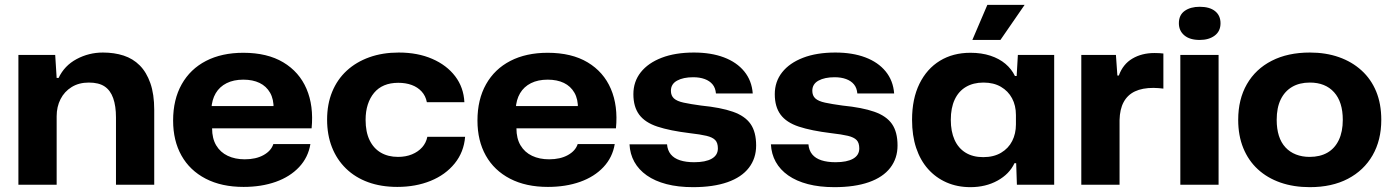

<svg xmlns="http://www.w3.org/2000/svg" viewBox="-20 -763 5750 793"><path d="M56 0V-536H208L214 -441H222Q246 -492 296.5 -519Q347 -546 405 -546Q452 -546 490.5 -533.5Q529 -521 557 -493Q585 -465 601 -419.5Q617 -374 617 -309V0H459V-278Q459 -325 447.5 -357.5Q436 -390 412 -406Q388 -422 347 -422Q306 -422 276 -403.5Q246 -385 230 -353.5Q214 -322 214 -283V0Z M986 9Q895 9 829.5 -25Q764 -59 729.5 -120.5Q695 -182 695 -265Q695 -352 730.5 -415Q766 -478 831 -511.5Q896 -545 985 -545Q1084 -545 1150 -505.5Q1216 -466 1246 -396Q1276 -326 1267 -233H856Q856 -191 873 -162.5Q890 -134 920.5 -119.5Q951 -105 991 -105Q1037 -105 1068.5 -122.5Q1100 -140 1109 -168H1262Q1253 -113 1215.5 -73Q1178 -33 1119 -12Q1060 9 986 9ZM853 -313 844 -325H1121L1110 -313Q1111 -353 1095.5 -380Q1080 -407 1052 -420.5Q1024 -434 985 -434Q945 -434 916 -419.5Q887 -405 871 -378Q855 -351 853 -313Z M1621 9Q1554 9 1500.5 -10.5Q1447 -30 1409 -67Q1371 -104 1351 -155Q1331 -206 1331 -269Q1331 -333 1352 -384Q1373 -435 1412 -471Q1451 -507 1505.5 -526.5Q1560 -546 1627 -546Q1705 -546 1765 -520Q1825 -494 1860 -448Q1895 -402 1898 -341H1743Q1738 -367 1721.5 -385Q1705 -403 1680.5 -412Q1656 -421 1625 -421Q1592 -421 1567 -410.5Q1542 -400 1525 -379.5Q1508 -359 1499 -331Q1490 -303 1490 -268Q1490 -218 1506.5 -184Q1523 -150 1553 -132.5Q1583 -115 1624 -115Q1656 -115 1681.5 -125.5Q1707 -136 1723.5 -154.5Q1740 -173 1745 -198H1901Q1896 -135 1858 -88Q1820 -41 1758.5 -16Q1697 9 1621 9Z M2243 9Q2152 9 2086.5 -25Q2021 -59 1986.5 -120.5Q1952 -182 1952 -265Q1952 -352 1987.5 -415Q2023 -478 2088 -511.5Q2153 -545 2242 -545Q2341 -545 2407 -505.5Q2473 -466 2503 -396Q2533 -326 2524 -233H2113Q2113 -191 2130 -162.5Q2147 -134 2177.5 -119.5Q2208 -105 2248 -105Q2294 -105 2325.5 -122.5Q2357 -140 2366 -168H2519Q2510 -113 2472.5 -73Q2435 -33 2376 -12Q2317 9 2243 9ZM2110 -313 2101 -325H2378L2367 -313Q2368 -353 2352.5 -380Q2337 -407 2309 -420.5Q2281 -434 2242 -434Q2202 -434 2173 -419.5Q2144 -405 2128 -378Q2112 -351 2110 -313Z M2842 10Q2781 10 2733 -2.5Q2685 -15 2651.5 -38.5Q2618 -62 2600 -94.5Q2582 -127 2580 -167H2735Q2737 -142 2750.5 -125.5Q2764 -109 2788.5 -101Q2813 -93 2847 -93Q2894 -93 2919.5 -107.5Q2945 -122 2945 -150Q2945 -173 2934 -184.5Q2923 -196 2898 -202Q2873 -208 2829 -213Q2747 -223 2695.5 -240Q2644 -257 2620 -289.5Q2596 -322 2596 -374Q2596 -426 2626.5 -464.5Q2657 -503 2713 -524.5Q2769 -546 2846 -546Q2917 -546 2970 -526Q3023 -506 3054 -468Q3085 -430 3089 -377H2937Q2935 -400 2923 -414.5Q2911 -429 2890.5 -436.5Q2870 -444 2843 -444Q2802 -444 2776.5 -430Q2751 -416 2751 -388Q2751 -368 2763.5 -356.5Q2776 -345 2804 -339Q2832 -333 2876 -327Q2957 -319 3007 -301.5Q3057 -284 3080 -251Q3103 -218 3103 -162Q3103 -109 3073 -70Q3043 -31 2984.5 -10.5Q2926 10 2842 10Z M3426 10Q3365 10 3317 -2.5Q3269 -15 3235.5 -38.5Q3202 -62 3184 -94.5Q3166 -127 3164 -167H3319Q3321 -142 3334.5 -125.5Q3348 -109 3372.5 -101Q3397 -93 3431 -93Q3478 -93 3503.5 -107.5Q3529 -122 3529 -150Q3529 -173 3518 -184.5Q3507 -196 3482 -202Q3457 -208 3413 -213Q3331 -223 3279.5 -240Q3228 -257 3204 -289.5Q3180 -322 3180 -374Q3180 -426 3210.5 -464.5Q3241 -503 3297 -524.5Q3353 -546 3430 -546Q3501 -546 3554 -526Q3607 -506 3638 -468Q3669 -430 3673 -377H3521Q3519 -400 3507 -414.5Q3495 -429 3474.5 -436.5Q3454 -444 3427 -444Q3386 -444 3360.5 -430Q3335 -416 3335 -388Q3335 -368 3347.5 -356.5Q3360 -345 3388 -339Q3416 -333 3460 -327Q3541 -319 3591 -301.5Q3641 -284 3664 -251Q3687 -218 3687 -162Q3687 -109 3657 -70Q3627 -31 3568.5 -10.5Q3510 10 3426 10Z M3988 10Q3934 10 3889.5 -9.5Q3845 -29 3813 -65Q3781 -101 3764 -152Q3747 -203 3747 -268Q3747 -355 3777.5 -417Q3808 -479 3862 -512Q3916 -545 3988 -545Q4034 -545 4070.5 -533Q4107 -521 4132.5 -499.5Q4158 -478 4172 -449H4179L4184 -536H4334V0H4180L4177 -89H4170Q4149 -44 4100 -17Q4051 10 3988 10ZM4041 -114Q4084 -114 4114.5 -132Q4145 -150 4160.5 -180.5Q4176 -211 4176 -249V-288Q4176 -327 4160 -357Q4144 -387 4114 -404.5Q4084 -422 4042 -422Q4000 -422 3969.5 -404Q3939 -386 3923 -351.5Q3907 -317 3907 -268Q3907 -220 3922.5 -185.5Q3938 -151 3968 -132.5Q3998 -114 4041 -114ZM3996 -598 4058 -743H4212L4112 -598Z M4446 0V-536H4589L4595 -451H4601Q4618 -498 4657 -521Q4696 -544 4748 -544Q4759 -544 4768 -543.5Q4777 -543 4785 -542V-397Q4777 -398 4766 -399Q4755 -400 4744 -400Q4698 -400 4667.5 -385.5Q4637 -371 4621 -341.5Q4605 -312 4604 -267V0Z M4855 0V-536H5013V0ZM4935 -598Q4894 -598 4871.5 -617Q4849 -636 4849 -667Q4849 -701 4873 -718Q4897 -735 4935 -735Q4976 -735 4998.5 -717Q5021 -699 5021 -667Q5021 -634 4997 -616Q4973 -598 4935 -598Z M5390 10Q5323 10 5268.5 -9Q5214 -28 5175 -64Q5136 -100 5115 -151.5Q5094 -203 5094 -268Q5094 -353 5130 -415.5Q5166 -478 5232.5 -512Q5299 -546 5390 -546Q5456 -546 5510 -527Q5564 -508 5603.5 -472Q5643 -436 5664 -385Q5685 -334 5685 -268Q5685 -184 5649 -121.5Q5613 -59 5547 -24.5Q5481 10 5390 10ZM5389 -115Q5432 -115 5462.5 -132.5Q5493 -150 5509.5 -184.5Q5526 -219 5526 -268Q5526 -305 5517 -333.5Q5508 -362 5490 -382Q5472 -402 5447 -412Q5422 -422 5390 -422Q5347 -422 5316.5 -404Q5286 -386 5269.5 -352Q5253 -318 5253 -268Q5253 -231 5262 -202.5Q5271 -174 5289 -154.5Q5307 -135 5332.5 -125Q5358 -115 5389 -115Z"/></svg>

Font: Mona Sans SemiExpanded
Style: Bold
Weight: 700
Width: 6
Designer: Deni Anggara
Foundry: GitHub
Version: Version 2.000